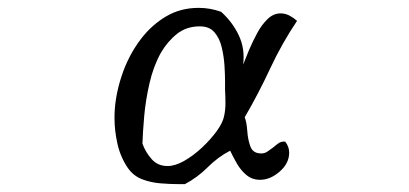

<svg xmlns="http://www.w3.org/2000/svg" viewBox="-20 -508 1040 488"><path d="M735 -455Q696 -397 666.5 -333.5Q637 -270 602 -210Q607 -197 608.5 -175Q610 -153 616.5 -135.5Q623 -118 644 -118Q653 -118 660 -123Q667 -128 674 -133Q681 -139 688 -144Q695 -149 705 -148Q715 -135 715 -120Q715 -93 691 -72Q667 -51 641 -51Q621 -51 606.5 -63Q592 -75 582 -92.5Q572 -110 565 -125Q534 -109 508 -83Q482 -57 450 -40H434Q413 -40 388 -42Q363 -44 341 -52.5Q319 -61 305 -81Q286 -109 278.5 -142.5Q271 -176 271 -209Q271 -259 288.5 -313Q306 -367 339 -410Q366 -445 402.5 -466.5Q439 -488 485 -488Q500 -488 514 -485.5Q528 -483 542 -478Q571 -452 587 -418Q603 -384 598 -344Q598 -344 603.5 -357.5Q609 -371 613 -381Q622 -402 633.5 -423.5Q645 -445 660 -459.5Q675 -474 693 -474Q705 -474 715.5 -468.5Q726 -463 735 -455ZM552 -302Q552 -319 550.5 -342Q549 -365 543.5 -388Q538 -411 525 -426Q512 -441 488 -441Q454 -441 430 -422Q406 -403 389 -374Q370 -340 360 -296.5Q350 -253 346.5 -212.5Q343 -172 342 -143Q350 -121 365.5 -103.5Q381 -86 406 -86Q425 -86 448 -99Q471 -112 493 -132.5Q515 -153 531 -175Q547 -197 550 -215Q553 -229 553 -246Q553 -263 552 -279Q552 -285 552 -291Q552 -297 552 -302Z"/></svg>

Font: Yuji Boku
Style: Regular
Weight: 400
Designer: Kataoka Yuji
Foundry: Kinuta Font Factory
Version: Version 3.002